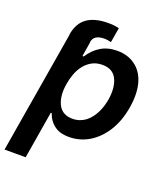

<svg xmlns="http://www.w3.org/2000/svg" viewBox="-172 -793 955 1106"><g transform="rotate(20 306.0 -240.0)"><path d="M-13.1 204.5 112.6 -545.5H111.5Q122.9 -617.2 169.9 -651.1Q217 -685 300.4 -685Q323.2 -685 340.4 -682.7Q357.6 -680.4 366.5 -677.9L351.2 -587Q340.9 -589.1 330.6 -590.9Q320.3 -592.7 309.7 -592.7Q244.7 -592.7 237.9 -545.5H239L224.4 -455.3H231.9Q262.1 -502.1 304.3 -527.3Q346.6 -552.6 404.1 -552.6Q467.3 -552.6 512.4 -520.2Q535.2 -504.3 551.8 -480.5Q568.5 -456.7 577.8 -425.4Q587 -394.2 588.4 -355.8Q589.8 -317.5 582.4 -272Q567.5 -182.2 527.3 -119.3Q507.5 -88.1 483.1 -63.9Q458.8 -39.8 431.1 -23.4Q403.4 -7.1 373 1.2Q342.7 9.6 310.7 9.6Q263.8 9.6 235.4 -6Q221.2 -13.8 210.6 -23.4Q199.9 -33 192.1 -43.7Q184.3 -54.3 179 -65.2Q173.7 -76 170.5 -85.9H164.8L116.5 204.5ZM205.6 -144.9Q231.2 -95.9 292.6 -95.9Q316.8 -95.9 337 -103.2Q357.2 -110.4 373.6 -123Q389.9 -135.7 402.9 -152.9Q415.8 -170.1 425.4 -189.6Q435 -209.2 441.4 -230.5Q447.8 -251.8 451.3 -272.7Q463.1 -349.4 438.9 -398.1Q414.4 -447.1 350.9 -447.1Q314.3 -447.1 286.9 -431.8Q259.6 -416.5 240.4 -391.9Q221.2 -367.2 209.7 -335.9Q198.2 -304.7 193.2 -272.7Q186.4 -233 189.8 -201.2Q193.2 -169.4 205.6 -144.9Z"/></g></svg>

Font: Inter P Semi Bold
Style: Italic
Weight: 600
Italic angle: 9.39999°
Designer: Rasmus Andersson
Foundry: rsms
Version: Version 3.018;git-588b23468